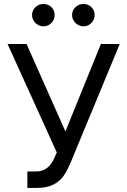

<svg xmlns="http://www.w3.org/2000/svg" viewBox="-20 -926 633 956"><path d="M116.2 -72.3H160.2Q221.7 -72.3 251 -140.6L262.7 -167L17.6 -707H112.3L305.7 -271.5L482.4 -707H576.2L331.1 -115.2Q314 -74.7 295.7 -48.8Q277.3 -22.9 244.9 -6.6Q212.4 9.8 161.1 9.8H116.2ZM139.6 -850.6Q139.6 -874 156.2 -890.1Q172.9 -906.2 195.3 -906.2Q220.2 -906.2 236.1 -890.6Q252 -875 252 -850.6Q252 -828.1 235.8 -811.5Q219.7 -794.9 195.3 -794.9Q181.2 -794.9 168.2 -802.7Q155.3 -810.5 147.5 -823.5Q139.6 -836.4 139.6 -850.6ZM338.9 -850.6Q338.9 -874.5 355.7 -890.4Q372.6 -906.2 395.5 -906.2Q418.9 -906.2 435.1 -890.4Q451.2 -874.5 451.2 -850.6Q451.2 -835.9 443.8 -823.2Q436.5 -810.5 423.6 -802.7Q410.6 -794.9 395.5 -794.9Q380.9 -794.9 367.7 -802.7Q354.5 -810.5 346.7 -823.5Q338.9 -836.4 338.9 -850.6Z"/></svg>

Font: Pretendard
Style: Regular
Weight: 400
Designer: Base glyphs from Inter by Rasmus Andersson; Hangeul glyphs from Noto Sans CJK(Source Han Sans) by Jang Soo-young and Kan
Foundry: Kil Hyung-jin
Version: Version 1.309